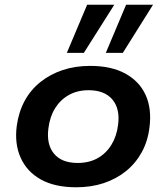

<svg xmlns="http://www.w3.org/2000/svg" viewBox="-20 -783 704 813"><path d="M303 10Q212 10 153 -23Q94 -56 67.5 -115Q41 -174 51 -250Q59 -309 84.5 -356Q110 -403 151.5 -436Q193 -469 246 -486.5Q299 -504 362 -504Q452 -504 511.5 -471Q571 -438 597 -380Q623 -322 613 -244Q606 -185 580 -138Q554 -91 513 -58Q472 -25 419 -7.5Q366 10 303 10ZM309 -93Q357 -93 393 -113Q429 -133 451.5 -169.5Q474 -206 480 -254Q489 -322 456 -361.5Q423 -401 355 -401Q308 -401 272 -381Q236 -361 213.5 -325Q191 -289 185 -240Q176 -172 208.5 -132.5Q241 -93 309 -93ZM428 -559 514 -763H628L500 -559ZM263 -559 349 -763H464L335 -559Z"/></svg>

Font: Nunito Sans 10pt SemiExpanded
Style: Bold Italic
Weight: 700
Width: 6
Italic angle: -9°
Designer: Vernon Adams
Foundry: Vernon Adams
Version: Version 3.101;gftools[0.9.27]